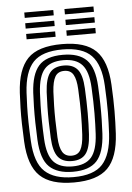

<svg xmlns="http://www.w3.org/2000/svg" viewBox="-55 -806 591 857"><g transform="rotate(-5 241.0 -377.5)"><path d="M241.5 10Q137.8 10 89.5 -36.5Q41.2 -83 35.8 -190.8Q33.5 -235 32.8 -271.6Q32 -308.2 32.8 -341.9Q33.5 -375.5 35.5 -410Q41.5 -514 87.6 -562Q133.8 -610 241.5 -610Q346 -610 393.4 -563.1Q440.8 -516.2 446.2 -410Q449.8 -342 449.5 -291.4Q449.2 -240.8 446.5 -191Q440.5 -84.5 393.5 -37.2Q346.5 10 241.5 10ZM241.5 -14Q333.2 -14 372.2 -57.1Q411.2 -100.2 416.5 -192.8Q419.2 -242 419.5 -290.4Q419.8 -338.8 416.2 -408.8Q411.5 -502.5 371.1 -544.2Q330.8 -586 241.5 -586Q150.5 -586 110.6 -543.8Q70.8 -501.5 65.5 -408.2Q63.8 -377.8 62.9 -346Q62 -314.2 62.6 -276.8Q63.2 -239.2 65.8 -191.2Q70.8 -93.5 113.5 -53.8Q156.2 -14 241.5 -14ZM241.5 -38Q171.5 -38 135.6 -72.5Q99.8 -107 95.5 -194.2Q93.5 -234.2 92.9 -271.4Q92.2 -308.5 92.9 -342.1Q93.5 -375.8 95.2 -405.2Q100 -487 132.8 -524.5Q165.5 -562 241.5 -562Q312.8 -562 347.4 -527Q382 -492 386.2 -408.2Q388.5 -363.8 389.1 -327Q389.8 -290.2 389.1 -258.2Q388.5 -226.2 386.8 -195.8Q382 -111 348.5 -74.5Q315 -38 241.5 -38ZM241.5 -62Q299.2 -62 326 -93.2Q352.8 -124.5 356.8 -196.8Q359.2 -238 359.5 -289.4Q359.8 -340.8 356.5 -405Q353 -477.2 325.6 -507.6Q298.2 -538 241.5 -538Q183.2 -538 156.4 -507Q129.5 -476 125.2 -404.2Q123.8 -377.8 123 -346Q122.2 -314.2 122.8 -276.8Q123.2 -239.2 125.5 -195.5Q129.2 -122.5 157 -92.2Q184.8 -62 241.5 -62ZM241.5 -86Q199.2 -86 178.9 -111.5Q158.5 -137 155.5 -197Q153.5 -236.2 152.9 -270.5Q152.2 -304.8 152.9 -337.1Q153.5 -369.5 155.2 -403Q158.8 -462.5 178.6 -488.2Q198.5 -514 241.5 -514Q282.2 -514 302.9 -489.4Q323.5 -464.8 326.5 -404Q329.5 -343.8 329.5 -293.6Q329.5 -243.5 326.8 -198Q323.5 -138 303.6 -112Q283.8 -86 241.5 -86ZM241.5 -110Q269.8 -110 282 -131.9Q294.2 -153.8 296.8 -199.5Q299.2 -242 299.5 -289.8Q299.8 -337.5 296.5 -402.5Q294.5 -446.5 282.2 -468.2Q270 -490 241.5 -490Q212.8 -490 200.4 -468.5Q188 -447 185.2 -401.5Q183.5 -369.5 182.9 -338.9Q182.2 -308.2 182.9 -274.2Q183.5 -240.2 185.5 -198Q187.8 -151.2 200.9 -130.6Q214 -110 241.5 -110ZM266.5 -741V-765H396.5V-741ZM86.5 -645V-669H216.5V-645ZM86.5 -693V-717H216.5V-693ZM86.5 -741V-765H216.5V-741ZM266.5 -645V-669H396.5V-645ZM266.5 -693V-717H396.5V-693Z"/></g></svg>

Font: Big Shoulders Inline Display Thin Black
Style: Regular
Weight: 900
Version: Version 2.002